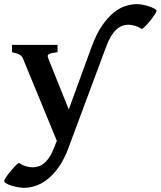

<svg xmlns="http://www.w3.org/2000/svg" viewBox="-52 -672 781 933"><path d="M227.5 -418.5Q208.5 -416 198.2 -413.6Q188 -411.1 183.6 -407.5Q179.2 -403.8 179.9 -398.4Q180.7 -393.1 183.6 -385.3L282.2 -140.1L392.6 -442.9Q416 -507.3 444.3 -548.1Q472.7 -588.9 502 -611.8Q531.2 -634.8 559.8 -643.3Q588.4 -651.9 612.3 -651.9Q627 -651.9 644 -648.4Q661.1 -645 675.5 -639.9Q689.9 -634.8 699.5 -629.2Q709 -623.5 709 -619.1Q709 -615.7 701.4 -603.8Q693.8 -591.8 682.9 -577.6Q671.9 -563.5 659.4 -550Q647 -536.6 637.7 -530.8Q618.7 -543 601.3 -547.4Q584 -551.8 573.2 -551.8Q537.6 -551.8 511.2 -526.4Q484.9 -501 463.9 -445.3L281.2 45.4Q259.8 103.5 232.4 141.4Q205.1 179.2 176 201.2Q147 223.1 118.4 231.9Q89.8 240.7 65.9 240.7Q51.3 240.7 34.2 237.5Q17.1 234.4 2.4 229.7Q-12.2 225.1 -22 219Q-31.7 212.9 -31.7 207Q-31.7 203.6 -24.2 191.7Q-16.6 179.7 -5.6 165.8Q5.4 151.9 17.6 138.7Q29.8 125.5 39.6 119.6Q58.6 131.8 75.9 136.5Q93.3 141.1 104 141.1Q119.1 141.1 133.5 137Q147.9 132.8 161.6 121.8Q175.3 110.8 187.7 92.3Q200.2 73.7 211.4 44.4L224.1 12.2L60.5 -385.3Q56.2 -398.9 43.5 -406Q30.8 -413.1 6.3 -418.5V-454.1H227.5Z"/></svg>

Font: Gentium Basic
Style: Bold
Weight: 700
Designer: J. Victor Gaultney and Annie Olsen
Foundry: SIL International
Version: Version 1.100